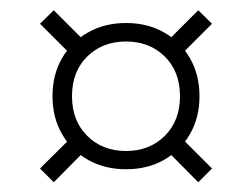

<svg xmlns="http://www.w3.org/2000/svg" viewBox="-20 -440 504 384"><path d="M87.5 -419.5 147 -360 119.5 -333 60 -392.5ZM60 -103 119 -161.5 146 -134.5 87.5 -75.5ZM232 -394Q275 -394 308 -375.2Q341 -356.5 360 -323.5Q379 -290.5 379 -247.5Q379 -205 360 -172Q341 -139 308 -120.2Q275 -101.5 232 -101.5Q189.5 -101.5 156.2 -120.2Q123 -139 104 -172Q85 -205 85 -247.5Q85 -290.5 104 -323.5Q123 -356.5 156.2 -375.2Q189.5 -394 232 -394ZM232 -138Q279 -138 309.5 -168.2Q340 -198.5 340 -247.5Q340 -297 309.5 -327Q279 -357 232 -357Q185 -357 154.5 -327Q124 -297 124 -247.5Q124 -198.5 154.5 -168.2Q185 -138 232 -138ZM404 -392.5 344.5 -333 317 -360 376.5 -419.5ZM404 -103 376.5 -75.5 318 -134.5 345.5 -161.5Z"/></svg>

Font: Newsreader 60pt Medium
Style: Regular
Weight: 500
Designer: Hugues Gentile
Foundry: Production Type
Version: Version 1.003